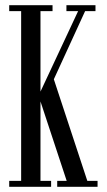

<svg xmlns="http://www.w3.org/2000/svg" viewBox="-20 -720 413 740"><path d="M15.5 0V-23H61.5V-677H15.5V-700H182.5V-677H136V-367L281 -677H236V-700H348V-677H308L187.5 -414.5L316.5 -23H356V0H200.5V-23H237L136 -329V-23H177V0Z"/></svg>

Font: Imbue 50pt
Style: Regular
Weight: 400
Designer: Tyler Finck
Foundry: Etcetera Type Company
Version: Version 1.102; ttfautohint (v1.8.3)